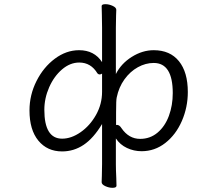

<svg xmlns="http://www.w3.org/2000/svg" viewBox="-20 -726 1040 918"><path d="M277 -2Q206 -2 163.5 -53.5Q121 -105 121 -198Q121 -272 154.5 -338.5Q188 -405 242.5 -445.5Q297 -486 358 -486Q431 -486 468 -429V-594L467 -659Q466 -674 466 -697Q466 -706 484 -706Q501 -706 518.5 -698Q536 -690 536 -679Q536 -664 535 -652L534 -593V-372Q559 -422 610 -454Q661 -486 715 -486Q793 -486 835.5 -433.5Q878 -381 878 -286Q878 -213 849.5 -147.5Q821 -82 770.5 -42.5Q720 -3 657 -3Q620 -3 587 -18.5Q554 -34 534 -64V59Q534 85 536 125L537 162Q537 172 518 172Q501 172 483.5 164Q466 156 466 145Q466 128 467 115L468 58V-133Q427 -65 380 -33.5Q333 -2 277 -2ZM539 -129Q551 -129 561 -113Q596 -62 650 -62Q698 -62 733.5 -92Q769 -122 787.5 -172Q806 -222 806 -281Q806 -425 715 -425Q676 -425 639 -404.5Q602 -384 575 -346.5Q548 -309 538 -260Q535 -249 535 -187V-128ZM456 -370Q451 -370 446 -375Q415 -427 359 -427Q315 -427 276.5 -394Q238 -361 215 -308.5Q192 -256 192 -201Q192 -63 277 -63Q321 -63 365.5 -94Q410 -125 439 -176.5Q468 -228 468 -287V-374Q462 -370 456 -370Z"/></svg>

Font: Iansui
Style: Regular
Weight: 400
Designer: But Ko / Fontworks Inc.
Foundry: zi-hi.com / Fontworks Inc.
Version: Version 1.002